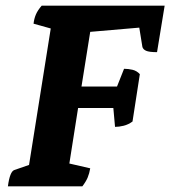

<svg xmlns="http://www.w3.org/2000/svg" viewBox="-20 -661 604 681"><path d="M8 0Q15 -53 31 -58L83 -76L160 -560L99 -577Q101 -595 107.5 -610Q114 -625 128 -641H564L537 -476Q509 -476 498 -481Q487 -486 485 -495L474 -563L300 -548L269 -354H395L420 -417Q435 -417 450 -413.5Q465 -410 476 -398L450 -230Q435 -219 418.5 -215Q402 -211 388 -211L382 -278H257L226 -81L300 -64Q297 -46 291 -31.5Q285 -17 272 0Z"/></svg>

Font: Petrona ExtraBold
Style: Italic
Weight: 800
Italic angle: -9°
Designer: Ringo R. Seeber
Foundry: Ringo R. Seeber
Version: Version 2.001; ttfautohint (v1.8.3)